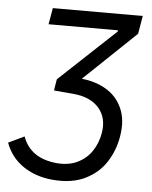

<svg xmlns="http://www.w3.org/2000/svg" viewBox="-93 -564 640 806"><g transform="rotate(5 227.0 -160.5)"><path d="M140 -224 377 -446 378 -451H85L97 -520H476L463 -444L205 -198L135 -196ZM-41 59 26 27Q58 117 171 127Q221 131 258.5 112.5Q296 94 318 60.5Q340 27 347 -13Q359 -79 322.5 -121Q286 -163 213 -169L132 -176L139 -220L244 -235Q300 -230 346 -203.5Q392 -177 414.5 -127Q437 -77 425 -7Q415 52 383.5 101Q352 150 295.5 177.5Q239 205 159 198Q88 192 35 156.5Q-18 121 -41 59Z"/></g></svg>

Font: Fixel Italic Variable Display Thin
Style: Italic
Weight: 100
Italic angle: -10°
Designer: AlfaBravo + MacPaw
Foundry: Kyrylo Tkachov, Marchela Mozhyna, Serhii Makarenko, Maria Weinstein, Zakhar Kryvoshyya
Version: Version 1.210;Glyphs 3.2 (3217)